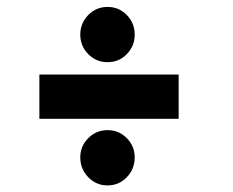

<svg xmlns="http://www.w3.org/2000/svg" viewBox="-20 -590 690 568"><path d="M96.5 -238.5V-369.5H508.5V-238.5ZM298 -41.5Q264.5 -41.5 241 -65.8Q217.5 -90 217.5 -124.5Q217.5 -157.5 241 -181.2Q264.5 -205 298 -205Q332 -205 355.2 -181.2Q378.5 -157.5 378.5 -124.5Q378.5 -90 355.2 -65.8Q332 -41.5 298 -41.5ZM298 -406Q264.5 -406 241 -430Q217.5 -454 217.5 -487.5Q217.5 -521.5 241 -545.5Q264.5 -569.5 298 -569.5Q332 -569.5 355.2 -545.5Q378.5 -521.5 378.5 -487.5Q378.5 -454 355.2 -430Q332 -406 298 -406Z"/></svg>

Font: Trispace Thin
Style: Bold
Weight: 700
Version: Version 1.210